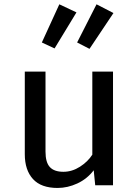

<svg xmlns="http://www.w3.org/2000/svg" viewBox="-20 -881 655 913"><path d="M196.4 -540.5V-160Q196.4 -108.7 217.2 -86.4Q237.9 -64.1 281.5 -64.1Q322.6 -64.1 360.3 -88.2Q397.9 -112.3 419 -145.6V-540.5H517.4V0H432.8L425.6 -71.3Q394.4 -30.3 347.9 -8.7Q301.5 12.8 253.8 12.8Q175.4 12.8 136.7 -29.7Q97.9 -72.3 97.9 -147.7V-540.5ZM179 -679 262.1 -860.5 343.6 -822.1 239.5 -650.8ZM346.7 -679 439 -860.5 519.5 -819 405.6 -648.7Z"/></svg>

Font: Fira Code Retina
Style: Regular
Weight: 450
Monospace: yes
Designer: Carrois Corporate, Edenspiekermann AG, Nikita Prokopov
Foundry: Carrois Corporate, Edenspiekermann AG, Nikita Prokopov
Version: Version 6.002